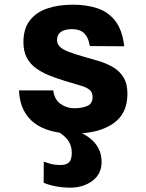

<svg xmlns="http://www.w3.org/2000/svg" viewBox="-20 -576 640 840"><path d="M301.5 8.5Q247.5 8.5 204.2 -3Q161 -14.5 130.2 -37.8Q99.5 -61 82.2 -96.8Q65 -132.5 63 -180.5H213Q217.5 -141.5 244.2 -122Q271 -102.5 304 -102.5Q338.5 -102.5 361.8 -112.5Q385 -122.5 385 -151.5Q385 -173 370.8 -184Q356.5 -195 329.8 -202.5Q303 -210 265.5 -221.5Q228 -233 195 -246.2Q162 -259.5 136.5 -278.2Q111 -297 96.8 -324.5Q82.5 -352 82.5 -391.5Q82.5 -450 110.2 -486.2Q138 -522.5 186.8 -539Q235.5 -555.5 299 -555.5Q358 -555.5 405.5 -540Q453 -524.5 484 -485Q515 -445.5 523.5 -373.5L373 -374.5Q367.5 -406.5 355.5 -422.2Q343.5 -438 327.8 -443.2Q312 -448.5 295.5 -448.5Q274 -448.5 259.2 -443Q244.5 -437.5 237 -427Q229.5 -416.5 229.5 -400.5Q229.5 -384 241.8 -371.8Q254 -359.5 280 -349.5Q306 -339.5 346 -328Q379 -319 412.8 -308.8Q446.5 -298.5 474.8 -282Q503 -265.5 520.2 -237.8Q537.5 -210 537.5 -165Q537.5 -77.5 473.8 -34.5Q410 8.5 301.5 8.5ZM287 245Q254 245 223.2 239Q192.5 233 171 223.5L171.5 131Q188.5 137.5 205.2 141.8Q222 146 243.5 146Q270 146 282 134.2Q294 122.5 294 92.5Q294 66 281.8 44.2Q269.5 22.5 234.5 0H324Q353.5 12.5 376 30.8Q398.5 49 411.5 74.2Q424.5 99.5 424.5 132.5Q424.5 185 384.5 215Q344.5 245 287 245Z"/></svg>

Font: Spline Sans Mono
Style: Bold
Weight: 700
Designer: Eben Sorkin, Mirko Velimirovic
Foundry: Sorkin Type
Version: Version 1.004